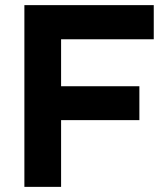

<svg xmlns="http://www.w3.org/2000/svg" viewBox="-20 -728 644 748"><path d="M75 0V-708H579V-575H218V-392H523V-260H218V0Z"/></svg>

Font: Onest
Style: Bold
Weight: 700
Designer: Dmitri Voloshin, Andrey Kudryavtsev
Foundry: Dmitri Voloshin, Andrey Kudryavtsev
Version: Version 1.000;gftools[0.9.33]